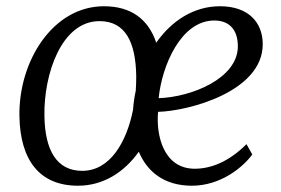

<svg xmlns="http://www.w3.org/2000/svg" viewBox="-20 -588 906 618"><path d="M42.5 -214.4C44.9 -72.3 107.4 9.8 231 9.8C312.5 9.8 379.9 -33.7 426.8 -99.6C453.1 -36.6 507.3 9.8 597.7 9.8C692.4 9.8 764.2 -52.2 792 -90.8L773.4 -124C717.3 -67.9 659.7 -44.9 606.9 -44.9C505.9 -44.9 481.9 -153.3 488.8 -228C585.9 -230.5 825.7 -292.5 825.7 -445.8C825.7 -514.6 780.8 -567.9 688 -567.9C604 -567.9 532.7 -521.5 482.9 -450.7C457.5 -525.9 402.3 -567.9 314.5 -567.9C150.4 -567.9 39.6 -391.6 42.5 -214.4ZM490.7 -272C501 -376 562 -522 669.9 -522C716.3 -522 745.6 -494.1 745.6 -439C745.6 -335.4 596.2 -275.4 490.7 -272ZM244.6 -38.1C163.1 -38.1 124.5 -103.5 123 -215.3C120.6 -348.1 177.2 -520 300.3 -520C383.8 -520 417 -452.1 418.5 -342.3C418.5 -327.1 418 -312 417 -296.4C412.6 -275.9 409.7 -255.4 408.2 -234.4C387.7 -131.8 335 -38.1 244.6 -38.1Z"/></svg>

Font: Merriweather
Style: Light Italic
Weight: 300
Italic angle: -7.5°
Designer: Eben Sorkin
Foundry: Eben Sorkin
Version: Version 1.001